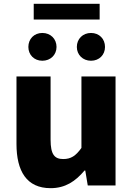

<svg xmlns="http://www.w3.org/2000/svg" viewBox="-20 -968 694 1002"><path d="M244 14C321 14 374 -22 421 -78H425L438 0H583V-569H405V-196C375 -154 350 -138 310 -138C265 -138 244 -161 244 -239V-569H66V-217C66 -75 119 14 244 14ZM201 -651C244 -651 275 -682 275 -723C275 -765 244 -796 201 -796C158 -796 128 -765 128 -723C128 -682 158 -651 201 -651ZM156 -866H500V-948H156ZM455 -651C498 -651 528 -682 528 -723C528 -765 498 -796 455 -796C412 -796 381 -765 381 -723C381 -682 412 -651 455 -651Z"/></svg>

Font: Noto Sans HK Black
Style: Regular
Weight: 900
Designer: Ryoko NISHIZUKA 西塚涼子 (kana, bopomofo & ideographs); Paul D. Hunt (Latin, Greek & Cyrillic); Sandoll Communications 산돌커뮤니
Foundry: Adobe
Version: Version 2.004;hotconv 1.0.118;makeotfexe 2.5.65603